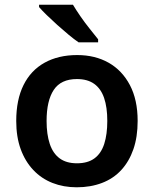

<svg xmlns="http://www.w3.org/2000/svg" viewBox="-20 -786 654 816"><path d="M565 -272Q565 -204 547 -152Q529 -100 495.5 -63.5Q462 -27 413.5 -8.5Q365 10 306 10Q250 10 203 -8.5Q156 -27 121.5 -63.5Q87 -100 68 -152Q49 -204 49 -272Q49 -362 80 -424.5Q111 -487 169.5 -519.5Q228 -552 308 -552Q384 -552 441.5 -519.5Q499 -487 532 -424.5Q565 -362 565 -272ZM178 -272Q178 -215 191.5 -174.5Q205 -134 233.5 -113Q262 -92 307 -92Q353 -92 381.5 -113Q410 -134 423 -174.5Q436 -215 436 -272Q436 -330 422.5 -369.5Q409 -409 380.5 -429.5Q352 -450 307 -450Q239 -450 208.5 -404Q178 -358 178 -272ZM290 -766Q303 -744 322 -716.5Q341 -689 361.5 -663.5Q382 -638 397 -619V-606H314Q295 -619 271.5 -638.5Q248 -658 223.5 -680Q199 -702 178.5 -722Q158 -742 146 -756V-766Z"/></svg>

Font: Noto Sans Armenian SemiBold
Style: Regular
Weight: 600
Designer: Monotype Design Team
Foundry: Monotype Imaging Inc.
Version: Version 2.007